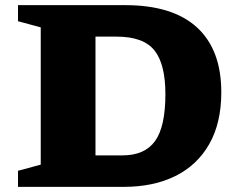

<svg xmlns="http://www.w3.org/2000/svg" viewBox="-20 -727 933 747"><path d="M50 0V-62.5L138.5 -86.5V-620.5L50 -644.5V-707H466.5Q652 -707 746.5 -620.2Q841 -533.5 841 -368Q841 -248.5 794 -166.2Q747 -84 662 -42Q577 0 462 0ZM623.5 -361Q623.5 -477.5 580.8 -531Q538 -584.5 433.5 -584.5H351.5V-122.5H457Q543 -122.5 583.2 -178.2Q623.5 -234 623.5 -361Z"/></svg>

Font: Newsreader 6pt
Style: Bold
Weight: 700
Designer: Hugues Gentile
Foundry: Production Type
Version: Version 1.003; ttfautohint (v1.8.3)